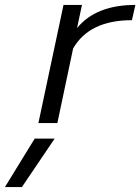

<svg xmlns="http://www.w3.org/2000/svg" viewBox="-136 -500 570 780"><path d="M122 -480H197L177 -386Q254 -480 414 -480L400 -418Q227 -418 161 -303L97 0H20ZM5 63H86L-47 260H-116Z"/></svg>

Font: Prompt Light
Style: Italic
Weight: 300
Italic angle: -12°
Designer: Katatrad Team
Foundry: CadsonDemak
Version: Version 1.000